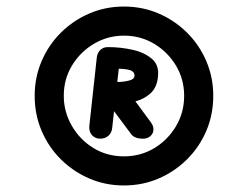

<svg xmlns="http://www.w3.org/2000/svg" viewBox="-20 -910 710 587"><path d="M286 -486Q272 -486 262 -496Q252 -506 253 -524L276 -735Q278 -749 287 -757.5Q296 -766 310 -766Q327 -766 337.5 -755Q348 -744 346 -726L323 -519Q322 -505 312 -495.5Q302 -486 286 -486ZM417 -486Q404 -486 395 -489.5Q386 -493 381 -500L298 -611H386L442 -535Q447 -528 448.5 -521Q450 -514 448 -506Q444 -496 436 -491Q428 -486 417 -486ZM318 -592 317 -659Q327 -659 344 -659.5Q361 -660 375.5 -664Q390 -668 391 -676Q393 -690 377.5 -695.5Q362 -701 315 -700L310 -766Q348 -766 384.5 -758Q421 -750 444 -730.5Q467 -711 463 -676Q460 -643 441 -625.5Q422 -608 397 -601Q372 -594 350 -593Q328 -592 318 -592ZM359 -343Q302 -343 252.5 -364.5Q203 -386 165.5 -423.5Q128 -461 107 -510.5Q86 -560 86 -617Q86 -673 107 -722.5Q128 -772 165.5 -809.5Q203 -847 252.5 -868.5Q302 -890 359 -890Q416 -890 465.5 -868.5Q515 -847 552.5 -809.5Q590 -772 611 -722.5Q632 -673 632 -617Q632 -560 611 -510.5Q590 -461 552.5 -423.5Q515 -386 465.5 -364.5Q416 -343 359 -343ZM359 -432Q410 -432 451.5 -457Q493 -482 518 -524Q543 -566 543 -617Q543 -668 518 -709.5Q493 -751 451.5 -776Q410 -801 359 -801Q309 -801 267 -776Q225 -751 200 -709.5Q175 -668 175 -617Q175 -568 199.5 -525.5Q224 -483 265.5 -457.5Q307 -432 359 -432Z"/></svg>

Font: Edu NSW ACT Foundation
Style: Bold
Weight: 700
Version: Version 1.003